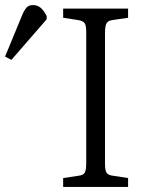

<svg xmlns="http://www.w3.org/2000/svg" viewBox="-185 -737 588 757"><path d="M64 0V-35L124 -44Q143 -46 149 -56Q155 -66 155 -94V-611Q155 -637 148.5 -646Q142 -655 122 -658L64 -667V-703H320V-667L259 -658Q241 -656 235 -645Q229 -634 229 -607V-90Q229 -65 235.5 -55.5Q242 -46 261 -44L320 -35V0ZM-140 -501 -165 -514 -99 -674Q-90 -696 -81 -706.5Q-72 -717 -55 -717Q-38 -717 -25.5 -707Q-13 -697 -1 -674V-661Z"/></svg>

Font: Literata 18pt Light
Style: Regular
Weight: 300
Designer: Latin by Veronika Burian and Jose Scaglione. Greek by Irene Vlachou. Cyrillic by Vera Evstafieva.
Foundry: TypeTogether
Version: Version 3.103;gftools[0.9.29]